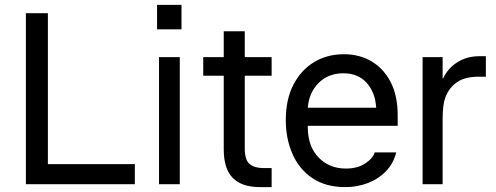

<svg xmlns="http://www.w3.org/2000/svg" viewBox="-20 -754 2029 786"><path d="M86 0V-700H176V-82H532V0Z M623 -734H723V-634H623ZM631 0V-520H716V0Z M1044 12Q970 12 933 -25.5Q896 -63 896 -142V-444H812V-520H896V-626H982V-520H1092V-444H982V-146Q982 -99 1002 -82.5Q1022 -66 1058 -66H1092V12Z M1394 12Q1313 12 1258.5 -25Q1204 -62 1177 -124.5Q1150 -187 1150 -262Q1150 -347 1181 -407Q1212 -467 1265.5 -499.5Q1319 -532 1388 -532Q1452 -532 1501.5 -502.5Q1551 -473 1579.5 -417.5Q1608 -362 1608 -283V-239H1240V-234Q1240 -155 1284 -109.5Q1328 -64 1396 -64Q1443 -64 1474.5 -84.5Q1506 -105 1514 -130H1602Q1591 -85 1560 -53Q1529 -21 1485.5 -4.5Q1442 12 1394 12ZM1386 -454Q1324 -454 1284.5 -414.5Q1245 -375 1240 -313H1520Q1516 -377 1480.5 -415.5Q1445 -454 1386 -454Z M1710 0V-520H1792V-433H1794Q1813 -474 1852 -499Q1891 -524 1944 -524H1969V-440H1939Q1884 -440 1851.5 -418Q1819 -396 1803 -355Q1792 -325 1792 -267V0Z"/></svg>

Font: Liter
Style: Regular
Weight: 400
Designer: Anton Skugarov
Foundry: skugi
Version: Version 1.004; ttfautohint (v1.8.4.7-5d5b)